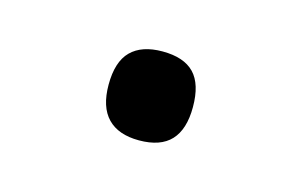

<svg xmlns="http://www.w3.org/2000/svg" viewBox="-34 -152 381 242"><g transform="rotate(15 156.5 -31.0)"><path d="M156 27Q129 27 115 12.5Q101 -2 101 -31Q101 -61 115 -75Q129 -89 156 -89Q184 -89 197.5 -75Q211 -61 211 -31Q211 -2 197.5 12.5Q184 27 156 27Z"/></g></svg>

Font: Playwrite CL Light
Style: Regular
Weight: 300
Designer: Veronika Burian, José Scaglione
Foundry: TypeTogether
Version: Version 1.002